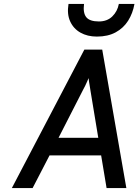

<svg xmlns="http://www.w3.org/2000/svg" viewBox="-20 -951 700 971"><path d="M40 0 406.5 -700H497L619 0H519L491.5 -165H230.5L145 0ZM276 -254H477L437 -496Q436 -503.5 434 -515.2Q432 -527 430.2 -538.5Q428.5 -550 428 -556Q425.5 -550 420.8 -539Q416 -528 410.5 -516.5Q405 -505 400.5 -497.5ZM470 -766Q422 -766 386.8 -786Q351.5 -806 334.8 -843Q318 -880 326.5 -931H405Q399 -886 416.2 -864.2Q433.5 -842.5 480 -842.5Q522 -842.5 548 -868Q574 -893.5 581 -931H660Q651.5 -883.5 628 -846.2Q604.5 -809 565 -787.5Q525.5 -766 470 -766Z"/></svg>

Font: Overpass Medium
Style: Italic
Weight: 500
Italic angle: -10°
Designer: Delve Withrington, Dave Bailey, Thomas Jockin
Foundry: Delve Fonts LLC
Version: Version 4.000